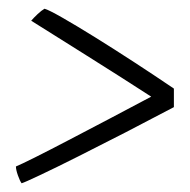

<svg xmlns="http://www.w3.org/2000/svg" viewBox="-20 -559 435 440"><path d="M51.5 -511.5Q57 -518 66 -526.5Q75 -535 82 -539Q91.5 -536.5 123 -518.5Q154.5 -500.5 198 -473.5Q241.5 -446.5 289 -415.5Q336.5 -384.5 378.5 -356V-313.5Q326.5 -286 268.8 -256.2Q211 -226.5 159.2 -200.5Q107.5 -174.5 72 -157.8Q36.5 -141 29.5 -139Q25.5 -144.5 21 -157.2Q16.5 -170 16.5 -177.5Q27.5 -182 60 -198.2Q92.5 -214.5 137.5 -238Q182.5 -261.5 232 -287.5Q281.5 -313.5 326.5 -337.5Q296.5 -357 258 -381.5Q219.5 -406 180 -430.8Q140.5 -455.5 106.5 -477Q72.5 -498.5 51.5 -511.5Z"/></svg>

Font: Grandstander ExtraLight
Style: Regular
Weight: 200
Designer: Tyler Finck
Foundry: Etcetera Type Co
Version: Version 1.200; ttfautohint (v1.8.3)